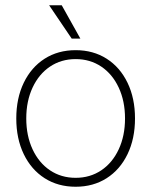

<svg xmlns="http://www.w3.org/2000/svg" viewBox="-20 -701 576 731"><path d="M42 -250Q42 -327 70.5 -386Q99 -445 150 -477.5Q201 -510 268 -510Q335 -510 386 -477.5Q437 -445 465.5 -386Q494 -327 494 -250Q494 -173 465.5 -114Q437 -55 386 -22.5Q335 10 268 10Q201 10 150 -22.5Q99 -55 70.5 -114Q42 -173 42 -250ZM456 -250Q456 -316 432 -367.5Q408 -419 365.5 -447.5Q323 -476 268 -476Q213 -476 170.5 -447.5Q128 -419 104 -367.5Q80 -316 80 -250Q80 -184 104 -132.5Q128 -81 170.5 -52.5Q213 -24 268 -24Q323 -24 365.5 -52.5Q408 -81 432 -132.5Q456 -184 456 -250ZM167 -681H215L286 -554H253Z"/></svg>

Font: Sarabun Thin
Style: Regular
Weight: 250
Designer: Suppakit Chalermlarp | Katatrad Co.,Ltd.
Foundry: Cadson Demak Co.,Ltd.
Version: Version 1.000; ttfautohint (v1.6)